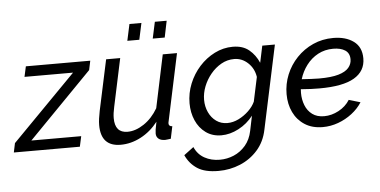

<svg xmlns="http://www.w3.org/2000/svg" viewBox="-94 -843 2338 1182"><g transform="rotate(-5 1075.0 -251.5)"><path d="M-23 -57 371 -458H71L85 -522H483L471 -465L79 -64H387L373 0H-35Z M625 10Q503 10 503 -122Q503 -141 506 -162.5Q509 -184 514 -209L581 -522H668L605 -226Q596 -186 596 -157Q596 -66 674 -66Q724 -66 775.5 -100.5Q827 -135 862 -195L931 -522H1019L931 -108Q930 -104 929.5 -101Q929 -98 929 -95Q929 -77 951 -76L935 0Q924 1 915.5 2.5Q907 4 900 4Q873 4 859 -8Q845 -20 845 -40Q845 -49 847 -64.5Q849 -80 856 -112Q811 -54 750 -22Q689 10 625 10ZM721 -624 743 -726H817L795 -624ZM878 -624 900 -726H973L952 -624Z M1211 223Q1127 223 1080 192Q1033 161 1009 108L1069 63Q1089 109 1130.5 132Q1172 155 1225 155Q1270 155 1311.5 137.5Q1353 120 1384 84Q1415 48 1426 -6L1445 -98Q1408 -50 1354.5 -22Q1301 6 1248 6Q1192 6 1151.5 -23.5Q1111 -53 1090 -101.5Q1069 -150 1069 -207Q1069 -270 1092.5 -328Q1116 -386 1157 -431.5Q1198 -477 1251.5 -504Q1305 -531 1364 -531Q1426 -531 1464.5 -499Q1503 -467 1524 -418L1546 -522H1624L1514 -6Q1499 68 1454 119Q1409 170 1345.5 196.5Q1282 223 1211 223ZM1291 -66Q1326 -66 1360.5 -83Q1395 -100 1423 -127Q1451 -154 1464 -183L1496 -333Q1488 -386 1451 -420.5Q1414 -455 1366 -455Q1323 -455 1286 -434Q1249 -413 1220.5 -378.5Q1192 -344 1176 -303Q1160 -262 1160 -221Q1160 -179 1176.5 -143.5Q1193 -108 1222.5 -87Q1252 -66 1291 -66Z M1874 10Q1809 10 1763 -19.5Q1717 -49 1693 -99Q1669 -149 1669 -211Q1669 -274 1692.5 -331.5Q1716 -389 1759 -434Q1802 -479 1859.5 -505Q1917 -531 1985 -531Q2062 -531 2110.5 -495.5Q2159 -460 2159 -390Q2159 -311 2089 -270Q2019 -229 1874 -229Q1851 -229 1822.5 -230Q1794 -231 1759 -234Q1758 -222 1758 -211Q1758 -170 1772 -134.5Q1786 -99 1815 -77.5Q1844 -56 1888 -56Q1934 -56 1978 -79.5Q2022 -103 2047 -143L2118 -122Q2094 -84 2055 -54Q2016 -24 1969.5 -7Q1923 10 1874 10ZM1979 -465Q1927 -465 1885 -442.5Q1843 -420 1813.5 -381Q1784 -342 1770 -295Q1803 -293 1828.5 -291.5Q1854 -290 1877 -290Q1953 -290 1997 -303Q2041 -316 2060.5 -339Q2080 -362 2080 -391Q2080 -429 2052.5 -447Q2025 -465 1979 -465Z"/></g></svg>

Font: Raleway Medium
Style: Italic
Weight: 500
Italic angle: -12°
Designer: Matt McInerney, Pablo Impallari, Rodrigo Fuenzalida
Foundry: Matt McInerney, Pablo Impallari, Rodrigo Fuenzalida
Version: Version 4.026